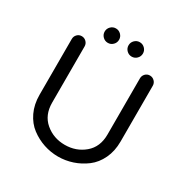

<svg xmlns="http://www.w3.org/2000/svg" viewBox="-191 -1008 1141 1178"><g transform="rotate(30 379.0 -419.5)"><path d="M666 -657V-262Q666 -194 640.5 -140.5Q615 -87 572.5 -55Q530 -23 480.5 -6.5Q431 10 379 10Q327 10 277.5 -6.5Q228 -23 185.5 -55Q143 -87 117.5 -140.5Q92 -194 92 -262V-657Q92 -676 105 -689.5Q118 -703 137 -703Q156 -703 169.5 -689.5Q183 -676 183 -657V-259Q183 -171 241 -122Q299 -73 379 -73Q459 -73 517 -122Q575 -171 575 -259V-657Q575 -676 588 -689.5Q601 -703 620 -703Q639 -703 652.5 -689.5Q666 -676 666 -657ZM428 -834Q443 -849 464 -849Q485 -849 500 -834Q515 -819 515 -798Q515 -777 500 -762Q485 -747 464 -747Q443 -747 428 -762Q413 -777 413 -798Q413 -819 428 -834ZM259 -834Q274 -849 295 -849Q316 -849 331 -834Q346 -819 346 -798Q346 -777 331 -762Q316 -747 295 -747Q274 -747 259 -762Q244 -777 244 -798Q244 -819 259 -834Z"/></g></svg>

Font: VarelaRound
Style: Regular
Weight: 400
Designer: Joe Prince, Avraham Cornfeld
Foundry: Joe Prince, Avraham Cornfeld
Version: Version 2.000;PS 002.000;hotconv 1.0.88;makeotf.lib2.5.64775